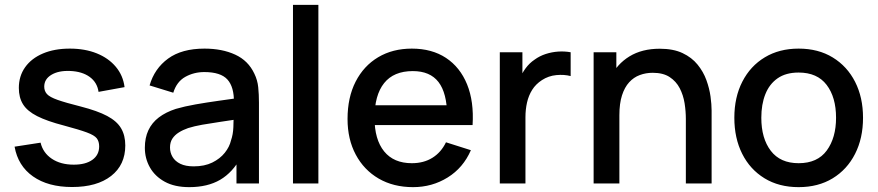

<svg xmlns="http://www.w3.org/2000/svg" viewBox="-20 -755 3611 790"><path d="M276.5 14.5Q178 14.5 116 -29Q54 -72.5 40 -151.5L147 -168Q157 -126 193.2 -101.8Q229.5 -77.5 283.5 -77.5Q332.5 -77.5 360.2 -97.5Q388 -117.5 388 -152.5Q388 -173 378.2 -185.8Q368.5 -198.5 337.5 -210Q306.5 -221.5 243 -238.5Q173.5 -256.5 132.8 -277.2Q92 -298 74.8 -325.8Q57.5 -353.5 57.5 -393Q57.5 -442 83.5 -478.5Q109.5 -515 156.8 -535Q204 -555 267.5 -555Q329.5 -555 378 -535.5Q426.5 -516 456.5 -480.2Q486.5 -444.5 492.5 -396.5L385.5 -377Q380 -416 349 -438.5Q318 -461 268.5 -463Q221 -465 191.5 -447.2Q162 -429.5 162 -398.5Q162 -380.5 173.2 -368Q184.5 -355.5 217 -344Q249.5 -332.5 313 -316.5Q381 -299 421 -277.8Q461 -256.5 478.2 -227.2Q495.5 -198 495.5 -156.5Q495.5 -76.5 437.2 -31Q379 14.5 276.5 14.5Z M758.5 15Q698.5 15 658 -7.2Q617.5 -29.5 596.8 -66.2Q576 -103 576 -147Q576 -188 590.5 -219Q605 -250 633.5 -271.8Q662 -293.5 703.5 -307Q739.5 -317.5 785 -325.5Q830.5 -333.5 880.8 -340.5Q931 -347.5 980.5 -354.5L942.5 -333.5Q943.5 -397 915.8 -427.8Q888 -458.5 820.5 -458.5Q778 -458.5 742.5 -438.8Q707 -419 693 -373.5L595.5 -403.5Q615.5 -473 671.8 -514Q728 -555 821.5 -555Q894 -555 947.8 -530.2Q1001.5 -505.5 1026.5 -452Q1039.5 -425.5 1042.5 -396Q1045.5 -366.5 1045.5 -332.5V0H953V-123.5L971 -107.5Q937.5 -45.5 885.8 -15.2Q834 15 758.5 15ZM777 -70.5Q821.5 -70.5 853.5 -86.2Q885.5 -102 905 -126.5Q924.5 -151 930.5 -177.5Q939 -201.5 940.2 -231.5Q941.5 -261.5 941.5 -279.5L975.5 -267Q926 -259.5 885.5 -253.5Q845 -247.5 812.2 -241.8Q779.5 -236 754 -228Q732.5 -220.5 715.8 -210Q699 -199.5 689.2 -184.5Q679.5 -169.5 679.5 -148Q679.5 -127 690 -109.2Q700.5 -91.5 722 -81Q743.5 -70.5 777 -70.5Z M1185.5 0V-735H1290V0Z M1679.5 15Q1599 15 1538.2 -20.2Q1477.5 -55.5 1443.8 -118.8Q1410 -182 1410 -265.5Q1410 -354 1443.2 -419Q1476.5 -484 1536 -519.5Q1595.5 -555 1674.5 -555Q1757 -555 1815 -516.8Q1873 -478.5 1901.8 -408Q1930.5 -337.5 1924.5 -240.5H1820V-278.5Q1819 -372.5 1784.2 -417.5Q1749.5 -462.5 1678.5 -462.5Q1600 -462.5 1560.5 -413Q1521 -363.5 1521 -270Q1521 -181 1560.5 -132.2Q1600 -83.5 1674.5 -83.5Q1723.5 -83.5 1759.2 -105.8Q1795 -128 1815 -169.5L1917.5 -137Q1886 -64.5 1822 -24.8Q1758 15 1679.5 15ZM1487 -240.5V-322H1872.5V-240.5Z M2036.5 0V-540H2129.5V-409L2116.5 -426Q2126.5 -452 2142.5 -473.8Q2158.5 -495.5 2179.5 -509.5Q2200 -524.5 2225.2 -532.8Q2250.5 -541 2277 -542.8Q2303.5 -544.5 2328 -540V-442Q2301.5 -449 2269.2 -446Q2237 -443 2210 -425.5Q2184.5 -409 2169.8 -385.5Q2155 -362 2148.5 -333.2Q2142 -304.5 2142 -272.5V0Z M2802 0V-265.5Q2802 -297 2796.8 -330.2Q2791.5 -363.5 2776.8 -392Q2762 -420.5 2735.2 -438Q2708.5 -455.5 2665.5 -455.5Q2637.5 -455.5 2612.5 -446.2Q2587.5 -437 2568.8 -416.5Q2550 -396 2539.2 -362.5Q2528.5 -329 2528.5 -281L2463.5 -305.5Q2463.5 -379 2491 -435.2Q2518.5 -491.5 2570 -523Q2621.5 -554.5 2694.5 -554.5Q2750.5 -554.5 2788.5 -536.5Q2826.5 -518.5 2850.2 -489.2Q2874 -460 2886.5 -425.5Q2899 -391 2903.5 -358Q2908 -325 2908 -300V0ZM2422.5 0V-540H2516V-384H2528.5V0Z M3266 15Q3185 15 3125.5 -21.5Q3066 -58 3033.8 -122.2Q3001.5 -186.5 3001.5 -270.5Q3001.5 -355 3034.5 -419.2Q3067.5 -483.5 3127 -519.2Q3186.5 -555 3266 -555Q3347 -555 3406.5 -518.5Q3466 -482 3498.5 -418Q3531 -354 3531 -270.5Q3531 -186 3498.2 -121.8Q3465.5 -57.5 3406 -21.2Q3346.5 15 3266 15ZM3266 -83.5Q3343.5 -83.5 3381.8 -135.8Q3420 -188 3420 -270.5Q3420 -355 3381.2 -405.8Q3342.5 -456.5 3266 -456.5Q3213.5 -456.5 3179.5 -432.8Q3145.5 -409 3129 -367.2Q3112.5 -325.5 3112.5 -270.5Q3112.5 -185.5 3151.5 -134.5Q3190.5 -83.5 3266 -83.5Z"/></svg>

Font: Manrope ExtraLight SemiBold
Style: Regular
Weight: 600
Version: Version 4.504